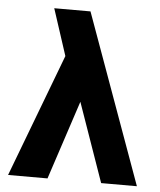

<svg xmlns="http://www.w3.org/2000/svg" viewBox="-51 -736 652 781"><g transform="rotate(5 275.0 -346.0)"><path d="M537 0H391L278 -322L172 0H11L201 -502L139 -692H287Z"/></g></svg>

Font: cwTeXHei
Style: Medium
Weight: 500
Version: Version 1.17